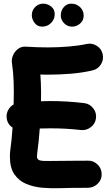

<svg xmlns="http://www.w3.org/2000/svg" viewBox="-20 -977 596 1052"><path d="M16.6 -330.1Q13.7 -353.5 24.7 -373.8Q35.6 -394 54.7 -404.8Q55.7 -438 55.7 -468.8Q55.7 -503.4 54.7 -529.3Q53.7 -555.2 51.5 -580.3Q49.3 -605.5 44.9 -637.7Q43 -653.3 51.3 -673.6Q59.6 -693.8 77.9 -708.5Q96.2 -723.1 123 -721.2Q153.3 -719.2 183.3 -718.3Q213.4 -717.3 242.7 -717.3Q297.9 -717.3 355 -721.9Q412.1 -726.6 453.6 -735.8Q483.9 -742.7 510 -726.3Q536.1 -710 542.5 -680.2Q549.3 -650.4 533 -624.3Q516.6 -598.1 486.8 -591.3Q430.7 -578.1 367.2 -573Q303.7 -567.9 242.7 -567.9Q232.4 -567.9 221.7 -568.1Q210.9 -568.4 201.2 -568.8Q202.6 -545.9 203.9 -521.7Q205.1 -497.6 205.1 -468.8Q205.1 -446.3 204.6 -422.4Q229.5 -423.3 256.3 -423.3Q348.1 -423.3 440.9 -412.1Q471.2 -408.7 490.5 -384Q509.8 -359.4 505.9 -329.1Q502.4 -299.3 477.8 -280.3Q453.1 -261.2 422.9 -264.6Q342.8 -273.9 256.3 -273.9Q224.6 -273.9 197.8 -272.9Q195.3 -237.3 191.9 -203.4Q188.5 -169.4 184.1 -139.2Q182.6 -129.9 182.6 -119.6Q182.6 -103 197.8 -98.4Q212.9 -93.8 257.1 -95Q301.3 -96.2 387.2 -96.2Q406.7 -96.2 425 -96.2Q443.4 -96.2 460.9 -96.7Q491.7 -97.7 514.2 -75.9Q536.6 -54.2 537.1 -23.9Q538.1 6.8 516.1 28.8Q494.1 50.8 463.9 51.8Q444.8 52.2 425.8 52.2Q406.7 52.2 387.2 52.2Q353 52.2 307.1 54Q261.2 55.7 213.6 51.8Q166 47.9 125.2 31.2Q84.5 14.6 59.3 -21.2Q34.2 -57.1 34.2 -119.6Q34.2 -127.9 34.7 -137Q35.2 -146 36.6 -156.2Q40.5 -182.6 43.5 -213.6Q46.4 -244.6 48.8 -277.8Q20.5 -296.9 16.6 -330.1ZM438.5 -892.1Q438.5 -864.7 418.9 -847.9Q399.4 -831.1 375.5 -831.1Q348.6 -831.1 330.8 -850.1Q313 -869.1 313 -891.6Q313 -918.5 329.3 -937.7Q345.7 -957 371.1 -957Q398.9 -957 418.7 -938Q438.5 -918.9 438.5 -892.1ZM279.8 -899.9Q279.8 -871.1 259.8 -851.1Q239.7 -831.1 210.9 -831.1Q184.6 -831.1 169.4 -851.6Q154.3 -872.1 154.3 -894Q154.3 -919.9 172.6 -938.5Q190.9 -957 216.8 -957Q239.7 -957 259.8 -941.7Q279.8 -926.3 279.8 -899.9Z"/></svg>

Font: Mikhak ExtraBold
Style: Regular
Weight: 800
Designer: Amin Abedi
Version: Version 3.3